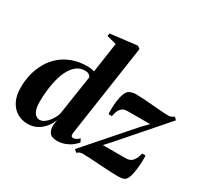

<svg xmlns="http://www.w3.org/2000/svg" viewBox="-166 -1047 1367 1293"><g transform="rotate(30 517.0 -400.5)"><path d="M476.5 -92Q474.5 -74.5 478.5 -67.2Q482.5 -60 492 -60Q502.5 -60 514.2 -65.5Q526 -71 539 -84L551.5 -58.5Q538.5 -42.5 517.2 -26.2Q496 -10 467.8 0.5Q439.5 11 405.5 11Q363.5 11 347.8 -13Q332 -37 334.5 -68L339.5 -111Q329.5 -81.5 307.5 -53.5Q285.5 -25.5 253.2 -7.2Q221 11 179 11Q135 11 98 -10.2Q61 -31.5 39.2 -74.2Q17.5 -117 17.5 -180.5Q17.5 -234 30.2 -284.8Q43 -335.5 68.2 -379.5Q93.5 -423.5 132 -456.5Q170.5 -489.5 222 -508.2Q273.5 -527 338 -527Q353 -527 367 -524.8Q381 -522.5 391 -519L425 -751.5L350 -771.5L354 -792.5L560.5 -817L581 -802.5ZM383.5 -469Q380 -478 368.2 -485.8Q356.5 -493.5 337.5 -493.5Q299.5 -493.5 272 -472Q244.5 -450.5 226 -415Q207.5 -379.5 196.5 -336Q185.5 -292.5 180.8 -247Q176 -201.5 176 -161.5Q176 -119.5 184.8 -96Q193.5 -72.5 207.2 -62.8Q221 -53 236 -53Q256.5 -53 277 -69.5Q297.5 -86 313.5 -110.5Q329.5 -135 336.5 -159ZM896 -400.5Q882.5 -400.5 865 -400.5Q847.5 -400.5 827.5 -400.5Q807.5 -400.5 787.5 -400.5Q767.5 -400.5 749.5 -400.5Q731.5 -400.5 717 -400Q692.5 -400 678 -387.8Q663.5 -375.5 656.2 -356.8Q649 -338 646 -318.5H619.5Q618 -334.5 618.5 -363.5Q619 -392.5 623.2 -424.5Q627.5 -456.5 637.5 -482Q647.5 -507.5 664.5 -516.5Q669.5 -519.5 682.2 -523.5Q695 -527.5 712 -527.5Q739 -527.5 773.8 -525.2Q808.5 -523 845 -519.8Q881.5 -516.5 914 -514Q946.5 -511.5 968.5 -511.5Q984.5 -511.5 994 -515.2Q1003.5 -519 1014.5 -528L1033.5 -509.5L734 -166.5L690.5 -119Q709 -119 731.8 -119.2Q754.5 -119.5 779.2 -119.2Q804 -119 828 -119Q852 -119 872.5 -119.5Q905.5 -119.5 923.8 -144Q942 -168.5 948 -202H975Q976 -180.5 975 -152Q974 -123.5 970.2 -94Q966.5 -64.5 960 -40.8Q953.5 -17 942.5 -4.5Q935 4.5 920.8 8.5Q906.5 12.5 879 12.5Q852 12.5 814.2 10.5Q776.5 8.5 737 5.8Q697.5 3 662.5 1Q627.5 -1 606 -1Q590.5 -1 580.2 3Q570 7 561.5 16L541.5 -2L851 -355Z"/></g></svg>

Font: Merriweather 120pt ExtraBold
Style: Italic
Weight: 800
Italic angle: -7.8°
Version: Version 2.101